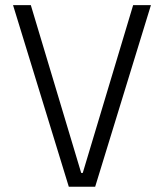

<svg xmlns="http://www.w3.org/2000/svg" viewBox="-20 -713 626 733"><path d="M242.7 0 29.8 -693.4H97.7L290 -52.7H295.9L488.3 -693.4H556.2L343.3 0Z"/></svg>

Font: CaskaydiaMono NF Light
Style: Regular
Weight: 300
Designer: Aaron Bell
Foundry: Saja Typeworks
Version: Version 2111.001; ttfautohint (v1.8.4);Nerd Fonts 3.1.1